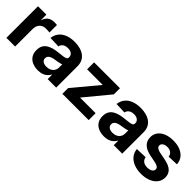

<svg xmlns="http://www.w3.org/2000/svg" viewBox="153 -1383 2246 2246"><g transform="rotate(45 1276.0 -260.0)"><path d="M53.7 0V-522.5H192.9V-432.6H195.3Q209.5 -480.5 241 -503.7Q272.5 -526.9 322.3 -526.9Q335 -526.9 345.9 -526.1Q356.9 -525.4 365.7 -524.4V-400.4Q357.4 -401.4 339.6 -402.6Q321.8 -403.8 303.7 -403.8Q273.4 -403.8 249.3 -390.1Q225.1 -376.5 211.4 -350.3Q197.8 -324.2 197.8 -286.1V0Z M581.5 9.3Q530.3 9.3 490 -8.1Q449.7 -25.4 426.5 -60.3Q403.3 -95.2 403.3 -147Q403.3 -191.4 419.4 -220.7Q435.5 -250 463.9 -267.8Q492.2 -285.6 528.8 -295.2Q565.4 -304.7 605.5 -308.6Q652.8 -313 680.9 -317.4Q709 -321.8 721.4 -330.3Q733.9 -338.9 733.9 -355.5V-358.4Q733.9 -378.9 723.9 -393.6Q713.9 -408.2 695.1 -416.5Q676.3 -424.8 649.4 -424.8Q622.6 -424.8 602.1 -416.5Q581.5 -408.2 569.6 -393.3Q557.6 -378.4 554.7 -358.9L419.4 -363.8Q425.3 -416 454.6 -453.6Q483.9 -491.2 534.2 -511.7Q584.5 -532.2 652.8 -532.2Q703.6 -532.2 745.1 -520.5Q786.6 -508.8 816.2 -486.1Q845.7 -463.4 861.3 -430.2Q877 -397 877 -353.5V0H736.8V-73.2H734.4Q720.7 -48.3 700.2 -29.8Q679.7 -11.2 650.6 -1Q621.6 9.3 581.5 9.3ZM621.6 -91.3Q656.2 -91.3 681.9 -104.2Q707.5 -117.2 721.2 -139.6Q734.9 -162.1 734.9 -189.9V-243.2Q729 -239.7 718 -236.6Q707 -233.4 692.9 -230.5Q678.7 -227.5 662.6 -224.9Q646.5 -222.2 630.4 -219.7Q605.5 -215.8 585.2 -207.8Q564.9 -199.7 553.2 -185.8Q541.5 -171.9 541.5 -150.9Q541.5 -132.3 551.5 -118.9Q561.5 -105.5 579.6 -98.4Q597.7 -91.3 621.6 -91.3Z M980 0V-94.7L1238.8 -405.3V-407.2H981.9V-522.5H1410.2V-421.4L1158.7 -116.7V-114.7H1415V0Z M1674.3 9.3Q1623 9.3 1582.8 -8.1Q1542.5 -25.4 1519.3 -60.3Q1496.1 -95.2 1496.1 -147Q1496.1 -191.4 1512.2 -220.7Q1528.3 -250 1556.6 -267.8Q1585 -285.6 1621.6 -295.2Q1658.2 -304.7 1698.2 -308.6Q1745.6 -313 1773.7 -317.4Q1801.8 -321.8 1814.2 -330.3Q1826.7 -338.9 1826.7 -355.5V-358.4Q1826.7 -378.9 1816.7 -393.6Q1806.6 -408.2 1787.8 -416.5Q1769 -424.8 1742.2 -424.8Q1715.3 -424.8 1694.8 -416.5Q1674.3 -408.2 1662.4 -393.3Q1650.4 -378.4 1647.5 -358.9L1512.2 -363.8Q1518.1 -416 1547.4 -453.6Q1576.7 -491.2 1627 -511.7Q1677.2 -532.2 1745.6 -532.2Q1796.4 -532.2 1837.9 -520.5Q1879.4 -508.8 1908.9 -486.1Q1938.5 -463.4 1954.1 -430.2Q1969.7 -397 1969.7 -353.5V0H1829.6V-73.2H1827.1Q1813.5 -48.3 1793 -29.8Q1772.5 -11.2 1743.4 -1Q1714.4 9.3 1674.3 9.3ZM1714.4 -91.3Q1749 -91.3 1774.7 -104.2Q1800.3 -117.2 1814 -139.6Q1827.6 -162.1 1827.6 -189.9V-243.2Q1821.8 -239.7 1810.8 -236.6Q1799.8 -233.4 1785.6 -230.5Q1771.5 -227.5 1755.4 -224.9Q1739.3 -222.2 1723.1 -219.7Q1698.2 -215.8 1678 -207.8Q1657.7 -199.7 1646 -185.8Q1634.3 -171.9 1634.3 -150.9Q1634.3 -132.3 1644.3 -118.9Q1654.3 -105.5 1672.4 -98.4Q1690.4 -91.3 1714.4 -91.3Z M2291.5 12.2Q2225.1 12.2 2173.1 -8.1Q2121.1 -28.3 2089.6 -66.7Q2058.1 -105 2052.7 -159.2L2192.9 -164.6Q2198.2 -129.9 2223.1 -110.8Q2248 -91.8 2290.5 -91.8Q2331.1 -91.8 2354.2 -107.2Q2377.4 -122.6 2377.4 -146.5Q2377.4 -167 2360.1 -179.9Q2342.8 -192.9 2310.1 -199.2L2218.8 -217.3Q2143.1 -232.4 2104 -270.5Q2064.9 -308.6 2064.9 -368.2Q2064.9 -418 2092 -454.8Q2119.1 -491.7 2168.7 -512Q2218.3 -532.2 2285.6 -532.2Q2352.1 -532.2 2401.4 -511.7Q2450.7 -491.2 2479 -453.6Q2507.3 -416 2510.7 -364.3L2378.4 -359.4Q2376 -389.6 2352.1 -409.4Q2328.1 -429.2 2289.6 -429.2Q2252.4 -429.2 2230.5 -413.8Q2208.5 -398.4 2208.5 -375Q2208.5 -354.5 2225.1 -341.6Q2241.7 -328.6 2272.9 -321.8L2371.1 -302.7Q2449.2 -287.1 2486.6 -252.2Q2523.9 -217.3 2523.9 -160.2Q2523.9 -107.9 2494.4 -69.3Q2464.8 -30.8 2412.4 -9.3Q2359.9 12.2 2291.5 12.2Z"/></g></svg>

Font: Inter 28pt
Style: Bold
Weight: 700
Designer: Rasmus Andersson
Foundry: rsms
Version: Version 4.001;git-66647c0bb